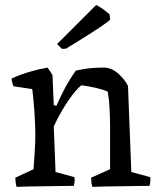

<svg xmlns="http://www.w3.org/2000/svg" viewBox="-20 -726 627 750"><path d="M45 4Q42 -5 41 -14Q40 -23 40 -32L111 -65Q113 -94 115.5 -131.5Q118 -169 118 -200Q118 -238 114.5 -289Q111 -340 106 -378L33 -389Q29 -397 27.5 -404.5Q26 -412 25 -419Q57 -434 94 -445Q131 -456 166 -462L185 -433L190 -316L200 -312Q214 -344 232 -378.5Q250 -413 276 -450Q306 -457 330.5 -459.5Q355 -462 385 -462Q416 -462 442.5 -438Q469 -414 480 -390Q483 -306 486.5 -222Q490 -138 493 -54L567 -34Q569 -17 564 0Q551 0 520.5 0.5Q490 1 454 1.5Q418 2 387 2.5Q356 3 341 4Q338 -5 337 -14Q336 -23 336 -32L410 -65V-230Q410 -263 408 -301Q406 -339 401 -368Q380 -377 353.5 -383Q327 -389 298 -393Q277 -377 246.5 -332.5Q216 -288 190 -232L197 -54L271 -34Q273 -17 268 0Q255 0 224.5 0.5Q194 1 158 1.5Q122 2 91 2.5Q60 3 45 4ZM222 -535 203 -554 350 -701 356 -706Q359 -706 375.5 -695Q392 -684 408 -670L410 -650Q411 -647 372 -620.5Q333 -594 238 -536Z"/></svg>

Font: Labrada
Style: Regular
Weight: 400
Designer: Mercedes Jáuregui
Foundry: Omnibus-Type Team
Version: Version 1.000; ttfautohint (v1.8.4.7-5d5b)